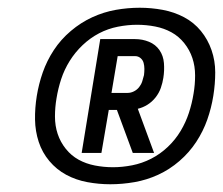

<svg xmlns="http://www.w3.org/2000/svg" viewBox="-20 -909 576 496"><path d="M265 -433Q235 -433 205.5 -438.5Q176 -444 151 -457.5Q126 -471 107.5 -493Q89 -515 80 -542.5Q71 -570 70.5 -600Q70 -630 75 -661Q80 -692 90.5 -722Q101 -752 119 -779.5Q137 -807 163 -829Q189 -851 218.5 -864.5Q248 -878 279 -883.5Q310 -889 341 -889Q371 -889 400.5 -883.5Q430 -878 455.5 -864.5Q481 -851 499 -829Q517 -807 526.5 -779.5Q536 -752 536 -722Q536 -692 531 -661Q526 -630 515.5 -600Q505 -570 487 -542.5Q469 -515 443.5 -493Q418 -471 388.5 -457.5Q359 -444 327.5 -438.5Q296 -433 265 -433ZM272 -477Q296 -477 321.5 -482Q347 -487 370.5 -499Q394 -511 413.5 -529.5Q433 -548 446.5 -570.5Q460 -593 468 -617.5Q476 -642 480 -667Q484 -690 484 -714Q484 -738 477 -759Q470 -780 456 -797.5Q442 -815 423 -825.5Q404 -836 381 -840.5Q358 -845 334 -845Q310 -845 284.5 -840Q259 -835 236 -823Q213 -811 193.5 -792.5Q174 -774 160 -751.5Q146 -729 138 -704.5Q130 -680 126 -655Q122 -632 122 -608Q122 -584 129 -563Q136 -542 150 -524.5Q164 -507 183 -496.5Q202 -486 225 -481.5Q248 -477 272 -477ZM191 -514 239 -808H329Q348 -808 365 -801Q382 -794 392 -779.5Q402 -765 403.5 -746Q405 -727 402 -708Q400 -695 395.5 -682Q391 -669 382 -657.5Q373 -646 361 -638.5Q349 -631 336 -628L378 -514H323L282 -625H261L242 -514ZM268 -669H310Q318 -669 326 -673Q334 -677 339.5 -684Q345 -691 347.5 -699Q350 -707 352 -715Q353 -723 353 -731Q353 -739 351 -746.5Q349 -754 343 -759Q337 -764 329 -764H284Z"/></svg>

Font: Iosevka SS04 Oblique
Style: Bold
Weight: 700
Italic angle: -9°
Monospace: yes
Designer: Belleve Invis
Foundry: Belleve Invis
Version: Version 19.0.0; ttfautohint (v1.8.4)